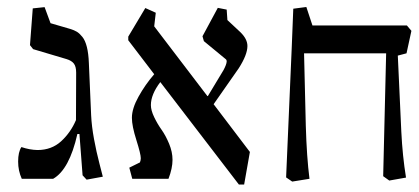

<svg xmlns="http://www.w3.org/2000/svg" viewBox="-20 -501 1175 538"><path d="M229 -324.7 235.4 -177.7Q236.8 -147.5 243.4 -111.6Q250 -75.7 258.5 -43.2Q267.1 -10.7 268.1 -5.9L222.7 2.4L211.4 -9.8L202.6 -125.5H196.8Q174.3 -25.9 128.9 0H41Q30.8 -22.5 30.8 -48.3Q30.8 -75.2 40 -88.9Q63 -81.1 85 -80.6Q124.5 -80.6 151.4 -105.2Q178.2 -129.9 192.9 -164.6L193.4 -297.4Q193.4 -314.5 187 -322.8Q180.7 -331.1 166.5 -335.4L72.8 -363.3L64 -374.5L71.8 -477.5L105 -481L121.6 -436L176.8 -419.9Q188 -416.5 195.6 -411.9Q203.1 -407.2 210.9 -397.5Q218.8 -387.7 223.4 -369.4Q228 -351.1 229 -324.7Z M387.2 -478.5 416.5 -465.3 412.1 -427.2 561 -231.9H562.5L606.4 -304.7Q614.7 -320.3 615.2 -328.6Q615.2 -333.5 612.3 -335.4L551.3 -385.7L547.4 -399.4L590.3 -479L615.2 -474.1L617.2 -444.8L653.8 -410.6Q673.3 -391.6 673.3 -372.1Q673.3 -347.7 648.9 -309.6L578.6 -209L680.2 -75.2L664.1 16.1H649.4L429.2 -271Q402.8 -236.3 402.8 -206.5Q402.8 -191.9 412.1 -172.6Q421.4 -153.3 432.9 -137.2Q444.3 -121.1 453.9 -98.1Q463.4 -75.2 463.4 -53.2Q463.4 -29.3 452.1 0H350.6L342.3 -31.2L372.1 -45.9Q374.5 -51.8 374.5 -57.6Q374.5 -69.3 362.1 -108.6Q349.6 -147.9 349.6 -170.9Q349.6 -196.8 368.2 -230.2Q386.7 -263.7 412.1 -293L339.4 -388.2V-398.4Z M832 -351.6 836.9 -147.9Q839.4 -61 847.2 0L798.8 7.8L781.7 -3.9L797.4 -366.2L801.8 -476.6L838.4 -481.4L855.5 -429.7H1120.1L1132.8 -414.6L1119.1 -351.6L1094.7 -345.2L1104.5 -132.3Q1107.9 -63 1117.7 -3.4L1070.8 4.9L1053.7 -7.3L1062 -351.6Z"/></svg>

Font: Neuton
Style: Regular
Weight: 400
Designer: Brian M Zick
Version: Version 1.3